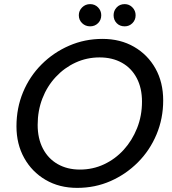

<svg xmlns="http://www.w3.org/2000/svg" viewBox="-20 -901 837 933"><path d="M355 12Q268 12 201.5 -27Q135 -66 97.5 -133.5Q60 -201 60 -287Q60 -376 92 -453Q124 -530 182 -588Q240 -646 316 -679Q392 -712 478 -712Q565 -712 631.5 -673.5Q698 -635 735.5 -568Q773 -501 773 -413Q773 -325 740.5 -247.5Q708 -170 650 -112Q592 -54 517 -21Q442 12 355 12ZM368 -77Q431 -77 485.5 -102.5Q540 -128 581 -173Q622 -218 646 -278Q670 -338 670 -407Q670 -473 644.5 -521.5Q619 -570 572.5 -596Q526 -622 464 -622Q402 -622 347.5 -597Q293 -572 251 -527Q209 -482 186 -422.5Q163 -363 163 -294Q163 -228 188.5 -179Q214 -130 260.5 -103.5Q307 -77 368 -77ZM418 -773Q395 -773 379 -788.5Q363 -804 363 -827Q363 -849 379 -865Q395 -881 418 -881Q441 -881 456.5 -865Q472 -849 472 -827Q472 -804 456.5 -788.5Q441 -773 418 -773ZM586 -773Q562 -773 547 -788.5Q532 -804 532 -827Q532 -849 547 -865Q562 -881 586 -881Q608 -881 623.5 -865Q639 -849 639 -827Q639 -804 623.5 -788.5Q608 -773 586 -773Z"/></svg>

Font: DM Sans 24pt Medium
Style: Italic
Weight: 500
Italic angle: -10°
Designer: Colophon Foundry, Jonny Pinhorn
Foundry: Colophon Foundry
Version: Version 4.004;gftools[0.9.30]